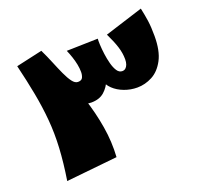

<svg xmlns="http://www.w3.org/2000/svg" viewBox="-116 -761 972 923"><g transform="rotate(-20 370.0 -300.0)"><path d="M339 2 77 29Q91 -60 95 -134Q99 -208 93 -277Q87 -346 73.5 -417.5Q60 -489 40 -572L174 -602Q205 -533 236.5 -458.5Q268 -384 293 -307.5Q318 -231 331 -153Q344 -75 339 2ZM315 -286Q285 -286 261 -304Q237 -322 218.5 -350Q200 -378 187 -408.5Q174 -439 165.5 -464.5Q157 -490 153 -503L174 -602Q191 -567 205.5 -531.5Q220 -496 233.5 -466.5Q247 -437 260.5 -419Q274 -401 289 -401Q308 -401 313.5 -413.5Q319 -426 319 -441Q319 -460 315 -480Q311 -500 304 -521Q297 -542 289 -560L449 -564Q446 -543 444.5 -509Q443 -475 438 -436.5Q433 -398 420 -364Q407 -330 382 -308Q357 -286 315 -286ZM548 -278Q514 -278 482 -290Q450 -302 428 -323Q406 -344 400 -370L449 -564Q448 -555 449 -533Q450 -511 453.5 -484.5Q457 -458 463.5 -433.5Q470 -409 480.5 -393Q491 -377 507 -377Q517 -377 524 -383Q531 -389 535 -400Q539 -411 539 -426Q539 -458 528.5 -491Q518 -524 497 -567L693 -629Q701 -592 705.5 -560.5Q710 -529 710 -483Q710 -407 686 -362Q662 -317 625 -297.5Q588 -278 548 -278Z"/></g></svg>

Font: Marhey Light
Style: Regular
Weight: 300
Designer: Nur Syamsi & Bustanul Arifin
Foundry: Namelatype
Version: Version 1.000